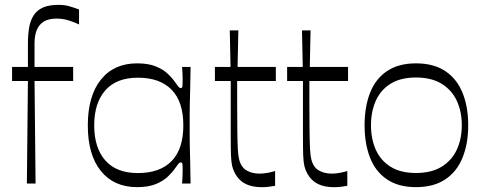

<svg xmlns="http://www.w3.org/2000/svg" viewBox="-20 -760 2009 795"><path d="M91.3 0 95.6 -424.7H30V-482.9H95.6Q95.6 -501.6 95.6 -523.2Q95.6 -544.9 95.6 -578.9Q95.6 -615.3 100.5 -644.8Q105.4 -674.3 118.9 -695.8Q132.4 -717.3 157.3 -728.6Q182.1 -739.9 223 -739.9Q246.9 -739.9 266.5 -734.3Q286.1 -728.7 307.3 -720.7V-658.6Q292.6 -666.3 267.3 -674.6Q242 -683 214.3 -683Q181.4 -683 161.6 -670.9Q141.9 -658.7 132.6 -636.6Q123.4 -614.4 123 -583.7Q123 -546.7 123 -524.7Q123 -502.7 123 -482.9H282.9V-424.7H123L127.3 0Z M547.7 14.9Q451.6 14.9 397.6 -52.1Q343.6 -119 343.6 -240.7Q343.6 -362.4 397.6 -430.1Q451.6 -497.7 547.7 -497.7Q594 -497.7 624.9 -485.1Q655.7 -472.6 674.6 -454.6Q693.6 -436.6 703.7 -421.4Q715 -405.3 719.4 -400.3Q723.9 -395.3 728.9 -395.3Q734.3 -395.3 735.3 -402.7Q736.3 -410.1 736.3 -430.9Q736.3 -440.1 735.7 -454.2Q735.1 -468.3 734 -482.9H769.1Q768.3 -424.7 767.4 -388.3Q766.4 -351.9 765.9 -327.9Q765.4 -303.9 765.4 -284.6Q765.4 -265.4 765.4 -240.7Q765.4 -216.1 765.4 -197.1Q765.4 -178 765.9 -154.3Q766.4 -130.6 767.4 -94.4Q768.3 -58.1 769.1 0H734Q735.1 -14.6 735.7 -29.1Q736.3 -43.6 736.3 -54.6Q736.3 -73.6 735.3 -80.6Q734.3 -87.6 728.9 -87.6Q723.9 -87.6 719.4 -82.6Q715 -77.6 703.7 -61.4Q693.6 -46.4 674.6 -28.4Q655.7 -10.3 624.9 2.3Q594 14.9 547.7 14.9ZM551.3 -43.4Q642 -43.4 690.6 -93.1Q739.1 -142.7 739.1 -240.7Q739.1 -338.7 690.6 -388.5Q642 -438.3 551.3 -438.3Q462 -438.3 416.1 -385.9Q370.1 -333.6 370.1 -240.7Q370.1 -147.9 416.1 -95.6Q462 -43.4 551.3 -43.4Z M1065 15.1Q1024.7 15.1 997.4 1.8Q970 -11.6 953.4 -41.3Q945.6 -55.4 941.6 -71.6Q937.6 -87.9 936.5 -115.2Q935.4 -142.6 935.4 -190.6Q935.4 -224.1 935.4 -262.4Q935.4 -300.6 935.4 -335.4Q935.4 -370.1 935.4 -394.5Q935.4 -418.9 935.4 -424.7H869.9V-482.9H934.6L931.4 -634H966.9L963.7 -482.9H1122.1V-424.7H962Q962 -401.4 962 -380Q962 -358.6 962 -339.7Q962.1 -265.1 962.7 -217.8Q963.3 -170.4 964.7 -143.4Q966.1 -116.3 969.9 -101Q977.9 -67.7 1000.9 -54.4Q1023.9 -41.1 1054.4 -41.1Q1072 -41.1 1089.1 -44.5Q1106.3 -47.9 1119.1 -51.9V9.3Q1110.9 10.6 1096.2 12.9Q1081.6 15.1 1065 15.1Z M1364 15.1Q1323.7 15.1 1296.4 1.8Q1269 -11.6 1252.4 -41.3Q1244.6 -55.4 1240.6 -71.6Q1236.6 -87.9 1235.5 -115.2Q1234.4 -142.6 1234.4 -190.6Q1234.4 -224.1 1234.4 -262.4Q1234.4 -300.6 1234.4 -335.4Q1234.4 -370.1 1234.4 -394.5Q1234.4 -418.9 1234.4 -424.7H1168.9V-482.9H1233.6L1230.4 -634H1265.9L1262.7 -482.9H1421.1V-424.7H1261Q1261 -401.4 1261 -380Q1261 -358.6 1261 -339.7Q1261.1 -265.1 1261.7 -217.8Q1262.3 -170.4 1263.7 -143.4Q1265.1 -116.3 1268.9 -101Q1276.9 -67.7 1299.9 -54.4Q1322.9 -41.1 1353.4 -41.1Q1371 -41.1 1388.1 -44.5Q1405.3 -47.9 1418.1 -51.9V9.3Q1409.9 10.6 1395.2 12.9Q1380.6 15.1 1364 15.1Z M1702.4 14.9Q1630.1 14.9 1582.6 -17.1Q1535 -49.1 1512.3 -106.9Q1489.6 -164.7 1489.6 -241.4Q1489.6 -318.1 1512.4 -376Q1535.1 -433.9 1582.7 -465.8Q1630.3 -497.7 1702.4 -497.7Q1775.6 -497.7 1823.5 -465.8Q1871.4 -433.9 1895.1 -376Q1918.7 -318.1 1918.7 -241.4Q1918.7 -164.7 1895.1 -106.9Q1871.6 -49.1 1823.6 -17.1Q1775.6 14.9 1702.4 14.9ZM1702.4 -43.7Q1766.1 -43.7 1808.3 -69.5Q1850.4 -95.3 1871.3 -139.9Q1892.1 -184.6 1892.1 -241.4Q1892.1 -298.3 1871.3 -342.9Q1850.4 -387.6 1808.3 -413.4Q1766.1 -439.1 1702.4 -439.1Q1638.7 -439.1 1597.4 -413.4Q1556.1 -387.6 1536.1 -342.9Q1516.1 -298.3 1516.1 -241.4Q1516.1 -184.6 1536.1 -139.9Q1556.1 -95.3 1597.4 -69.5Q1638.7 -43.7 1702.4 -43.7Z"/></svg>

Font: Ojuju ExtraLight
Style: Regular
Weight: 200
Designer: Chisaokwu Joboson, Mirko Velimirovic
Foundry: Udi Foundry
Version: Version 1.000